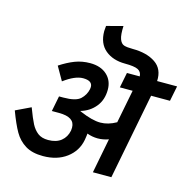

<svg xmlns="http://www.w3.org/2000/svg" viewBox="-156 -949 1073 1068"><g transform="rotate(15 381.0 -415.0)"><path d="M673.8 -495 577.5 0H471.2L510 -200Q478.8 -188.8 447.5 -188.8Q416.2 -188.8 386.2 -200Q386.2 -192.5 381.2 -162.5Q368.8 -96.2 314.4 -55.6Q260 -15 178.8 -15Q116.2 -15 76.9 -39.4Q37.5 -63.8 13.8 -105Q-10 -146.2 -37.5 -220L48.8 -261.2Q71.2 -201.2 86.2 -172.5Q101.2 -143.8 123.8 -126.2Q146.2 -108.8 183.8 -108.8Q230 -108.8 258.1 -131.2Q286.2 -153.8 293.8 -192.5Q295 -198.8 295 -210Q295 -270 203.8 -270H190H162.5L180 -358.8H205Q276.2 -358.8 302.5 -383.1Q328.8 -407.5 336.2 -442.5Q337.5 -447.5 337.5 -455Q337.5 -491.2 283.8 -491.2Q237.5 -491.2 173.8 -443.8L128.8 -522.5Q172.5 -551.2 213.1 -566.9Q253.8 -582.5 300 -582.5Q361.2 -582.5 396.9 -550Q432.5 -517.5 432.5 -465Q432.5 -406.2 400 -366.2Q367.5 -326.2 315 -311.2L316.2 -310Q320 -310 322.5 -307.5Q392.5 -277.5 438.8 -277.5Q483.8 -277.5 530 -303.8L567.5 -495H493.8L511.2 -582.5H585Q583.8 -608.8 562.5 -619.4Q541.2 -630 487.5 -630Q417.5 -630 373.1 -666.9Q328.8 -703.8 328.8 -775Q328.8 -785 331.2 -805L425 -830Q422.5 -778.8 431.2 -755Q440 -731.2 456.9 -725.6Q473.8 -720 507.5 -720Q588.8 -720 638.8 -686.2Q688.8 -652.5 685 -582.5H800L782.5 -495Z"/></g></svg>

Font: Cambay
Style: Bold Italic
Weight: 700
Italic angle: -11°
Designer: Pooja Saxena
Foundry: Pooja Saxena
Version: Version 1.006;PS 001.006;hotconv 1.0.70;makeotf.lib2.5.58329